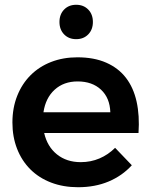

<svg xmlns="http://www.w3.org/2000/svg" viewBox="-20 -779 632 804"><path d="M299 -615Q268 -615 248.5 -635Q229 -655 229 -687Q229 -719 248.5 -739Q268 -759 299 -759Q330 -759 349.5 -739Q369 -719 369 -687Q369 -655 349.5 -635Q330 -615 299 -615ZM304 -539Q374 -539 425 -516.5Q476 -494 507.5 -453Q539 -412 552 -353.5Q565 -295 560 -222H165Q178 -165 218.5 -132.5Q259 -100 318 -100Q360 -100 396.5 -115.5Q433 -131 462 -160L532 -87Q492 -43 435 -19Q378 5 307 5Q245 5 194 -14.5Q143 -34 107 -70Q71 -106 51.5 -156Q32 -206 32 -266Q32 -327 52 -377.5Q72 -428 108 -464Q144 -500 194 -519.5Q244 -539 304 -539ZM442 -309Q440 -369 403 -403.5Q366 -438 305 -438Q247 -438 209 -403.5Q171 -369 162 -309Z"/></svg>

Font: QuotatisMedium
Style: Regular
Weight: 500
Designer: Julieta Ulanovsky
Foundry: Quotatis-Medium
Version: Version 4.000;PS 004.000;hotconv 1.0.88;makeotf.lib2.5.64775